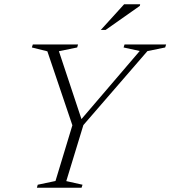

<svg xmlns="http://www.w3.org/2000/svg" viewBox="-20 -878 797 898"><path d="M633.5 -639.5 558 -656 562.5 -670H757L752.5 -656L669.5 -639L370 -293L290 -31L366 -14L361.5 0H152.5L156.5 -14L239.5 -31.5L318.5 -292L201.5 -638L129 -656L133.5 -670H345L341 -656L255.5 -638.5L361 -321ZM451.5 -738 560.5 -858H635.5L634 -850.5L474 -738Z"/></svg>

Font: Newsreader Text Light
Style: Italic
Weight: 300
Italic angle: -17°
Designer: Hugues Gentile
Foundry: Production Type
Version: Version 1.001